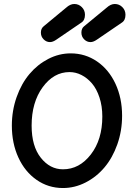

<svg xmlns="http://www.w3.org/2000/svg" viewBox="-20 -946 678 972"><path d="M232.9 -732.9Q214.8 -732.9 200.9 -746.8Q187 -760.7 187 -780.8Q187 -801.8 201.2 -813L314.9 -907.2Q335.4 -925.8 356 -925.8Q378.4 -925.8 394.3 -909.9Q410.2 -894 410.2 -871.1Q410.2 -842.8 391.1 -831.1L265.1 -745.1Q247.6 -732.9 232.9 -732.9ZM438 -732.9Q419.9 -732.9 406 -746.8Q392.1 -760.7 392.1 -780.8Q392.1 -802.2 405.8 -813L520 -907.2Q540.5 -925.8 561 -925.8Q583.5 -925.8 599.4 -909.9Q615.2 -894 615.2 -871.1Q615.2 -842.8 596.2 -831.1L470.2 -745.1Q452.6 -732.9 438 -732.9ZM298.8 5.9Q224.6 5.9 165.3 -35.4Q106 -76.7 73 -148.7Q40 -220.7 40 -310.1Q40 -386.2 64.2 -454.6Q88.4 -522.9 129.2 -571.3Q169.9 -619.6 224.4 -647.7Q278.8 -675.8 337.9 -675.8Q411.6 -675.8 471.2 -635Q530.8 -594.2 564.5 -522Q598.1 -449.7 598.1 -359.9Q598.1 -283.7 574 -215.3Q549.8 -147 509 -98.6Q468.3 -50.3 413.3 -22.2Q358.4 5.9 298.8 5.9ZM298.8 -88.9Q381.8 -88.9 439.9 -164.1Q498 -239.3 498 -356Q498 -408.7 483.6 -452.4Q469.2 -496.1 445.6 -523.7Q421.9 -551.3 392.6 -566.2Q363.3 -581.1 332 -581.1Q252 -581.1 196 -504.4Q140.1 -427.7 140.1 -310.1Q140.1 -206.1 186.5 -147.5Q232.9 -88.9 298.8 -88.9Z"/></svg>

Font: Comic Neue
Style: Bold
Weight: 700
Designer: Craig Rozynski
Foundry: Craig Rozynski
Version: Version 2.003;hotconv 1.0.109;makeotfexe 2.5.65596